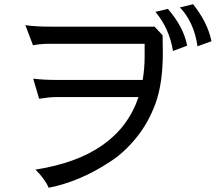

<svg xmlns="http://www.w3.org/2000/svg" viewBox="-20 -870 1040 908"><path d="M655 -492H246Q186 -492 137 -498L165 -403Q216 -411 246 -411H635Q540 -129 148 -68Q195 -20 210 18Q358 -11 502 -106Q568 -149 624 -218Q681 -287 716 -382Q750 -477 750 -620L749 -703L711 -744H218Q147 -744 100 -751L136 -656Q172 -663 217 -663H664V-600Q664 -549 655 -492ZM715 -814Q781 -735 798 -629L865 -654Q849 -741 774 -828ZM893 -850 831 -835Q898 -764 914 -651L980 -675Q962 -764 893 -850Z"/></svg>

Font: Sawarabi Gothic
Style: Regular
Weight: 400
Designer: mshio (mshio@users.sourceforge.jp)
Version: Version 20141215